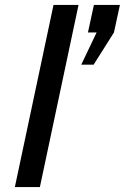

<svg xmlns="http://www.w3.org/2000/svg" viewBox="-20 -755 504 775"><path d="M40 0 196 -735H297L141 0ZM440 -624 358 -494H308L370 -624H335L359 -735H464Z"/></svg>

Font: League Gothic Italic
Style: Regular
Weight: 400
Designer: Tyler Finck
Foundry: The League of Moveable Type
Version: Version 1.001;PS 001.001;hotconv 1.0.56;makeotf.lib2.0.21325